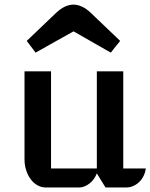

<svg xmlns="http://www.w3.org/2000/svg" viewBox="-20 -825 662 845"><path d="M87.9 -511.2H204.6V-83.5H406.2V-511.2H522.5V-83.5H621.6Q619.6 -66.4 612.1 -51Q604.5 -35.6 593 -24.4Q581.5 -13.2 566.9 -6.6Q552.2 0 536.1 0H444.3L406.2 -62Q400.9 -48.3 392.6 -36.9Q384.3 -25.4 373.8 -17.3Q363.3 -9.3 351.8 -4.6Q340.3 0 329.6 0H180.7Q161.6 0 144.5 -9.8Q127.4 -19.5 115 -36.4Q102.5 -53.2 95.2 -75.7Q87.9 -98.1 87.9 -124ZM303.7 -687Q262.7 -664.6 220.5 -640.6Q178.2 -616.7 136.7 -593.3Q126 -608.4 116.9 -619.6Q107.9 -630.9 97.7 -645L227.1 -768.6Q247.1 -787.1 265.9 -795.9Q284.7 -804.7 303.7 -804.7Q320.8 -804.7 340.1 -796.1Q359.4 -787.6 379.4 -768.6L508.8 -645Q502.9 -637.2 497.8 -631.1Q492.7 -625 488 -619.1Q483.4 -613.3 478.5 -607.2Q473.6 -601.1 467.8 -593.3Z"/></svg>

Font: Atomic Age
Style: Regular
Weight: 400
Version: Version 1.007; ttfautohint (v1.4.1) -l 6 -r 46 -G 0 -x 0 -H 